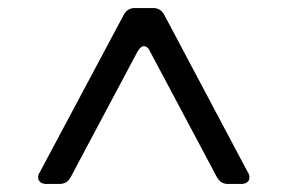

<svg xmlns="http://www.w3.org/2000/svg" viewBox="-20 -753 716 478"><path d="M389 -716 597 -324Q601 -319 601 -311Q601 -304 595.5 -299.5Q590 -295 580 -295H548Q529 -295 520 -312L354 -624Q348 -638 338 -638Q330 -638 322 -624L156 -312Q147 -295 128 -295H96Q86 -295 80.5 -299.5Q75 -304 75 -311Q75 -319 79 -324L288 -716Q297 -733 316 -733H361Q380 -733 389 -716Z"/></svg>

Font: Shippori Gochic B2 Bold
Style: Regular
Weight: 700
Designer: FONTDASU
Foundry: FONTDASU / Google Inc. / but / Adobe
Version: Version 1.130